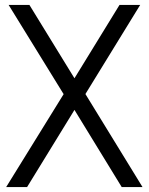

<svg xmlns="http://www.w3.org/2000/svg" viewBox="-20 -760 606 780"><path d="M474.5 0 282.5 -313.5 238.5 -377.5 15 -740H99.5L282.5 -442L327 -378L559 0ZM5 0 238.5 -377.5 282.5 -442 465.5 -740H549.5L327 -378L282.5 -313.5L90 0Z"/></svg>

Font: Encode Sans SC Condensed
Style: Regular
Weight: 400
Width: 3
Designer: Multiple Designers
Foundry: Impallari Type
Version: Version 3.002